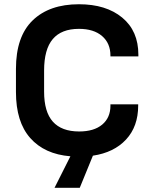

<svg xmlns="http://www.w3.org/2000/svg" viewBox="-20 -723 713 899"><path d="M497.1 -459V-462.9Q497.1 -520.5 458 -554.2Q418.9 -587.9 349.6 -587.9Q267.6 -587.9 227.1 -540Q186.5 -492.2 186.5 -392.6V-293.9Q186.5 -199.2 227.5 -153.3Q268.6 -107.4 350.6 -107.4Q419.9 -107.4 458.5 -139.6Q497.1 -171.9 497.1 -228.5V-234.4H627V-228.5Q627 -130.9 570.3 -69.8Q513.7 -8.8 415 5.9L353.5 156.2H235.4L309.6 8.8Q188.5 -1 121.6 -76.7Q54.7 -152.3 54.7 -292V-400.4Q54.7 -551.8 132.8 -627.4Q210.9 -703.1 349.6 -703.1Q476.6 -703.1 552.2 -640.6Q627.9 -578.1 627.9 -466.8V-459Z"/></svg>

Font: Dinish Expanded
Style: Bold
Weight: 700
Width: 7
Designer: Charles Nix
Foundry: Playbeing
Version: Version 2.005; ttfautohint (v1.8.3)